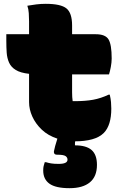

<svg xmlns="http://www.w3.org/2000/svg" viewBox="-20 -729 640 1004"><path d="M13 -550H132V-618Q132 -638 130.5 -660Q129 -682 123 -699Q145 -703 169.5 -706Q194 -709 219 -709Q298 -709 327.5 -685Q357 -661 357 -596V-550H481Q531 -550 547.5 -523Q564 -496 564 -423Q564 -403 559.5 -379Q555 -355 550 -340H357V-246Q357 -220 360 -200H371Q427 -200 467.5 -207.5Q508 -215 548 -234H554Q559 -212 560.5 -195Q562 -178 562 -161Q562 -74 523 -34Q500 -11 461.5 -0.5Q423 10 373 10Q373 15 372 19V31Q431 31 459 55.5Q487 80 487 133Q487 194 450 224.5Q413 255 344 255Q271 255 238.5 231.5Q206 208 206 163Q206 148 208 140Q210 132 214 119H220Q233 123 247.5 125.5Q262 128 287 128Q333 128 333 106Q333 94 322.5 87Q312 80 280 80Q267 80 264 74Q261 68 262 62Q266 40 280 -4Q231 -20 198.5 -51Q166 -82 149 -119.5Q132 -157 132 -195V-343Q87 -348 62.5 -363Q38 -378 27.5 -401.5Q17 -425 15 -453.5Q13 -482 13 -515Z"/></svg>

Font: Recursive Mn Csl St XBk
Style: Regular
Weight: 1000
Monospace: yes
Version: Version 1.079;hotconv 1.0.112;makeotfexe 2.5.65598; ttfautoh